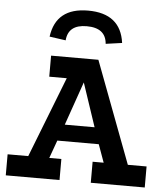

<svg xmlns="http://www.w3.org/2000/svg" viewBox="-56 -869 792 918"><g transform="rotate(5 340.0 -409.5)"><path d="M6 0V-101H105L256 -488H172V-589H399L583 -101H673V0H414V-101H467L436 -187H237L206 -101H264V0ZM266 -266H409L339 -475ZM330 -819Q176 -819 157 -679L235 -668Q241 -744 330 -744Q421 -744 427 -668L505 -679Q486 -819 330 -819Z"/></g></svg>

Font: Podkova
Style: Bold
Weight: 700
Designer: Ilya Yudin
Foundry: Cyreal (www.cyreal.org)
Version: Version 2.102; ttfautohint (v1.8.1.43-b0c9)